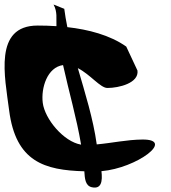

<svg xmlns="http://www.w3.org/2000/svg" viewBox="-39 -758 756 849"><path d="M519.3 -552C446.7 -603.2 351.2 -627.6 258.8 -638C253.3 -664.9 248.7 -691.9 245.2 -719L197.8 -738C215.8 -704.8 209.1 -675.1 210.6 -642.3C181.8 -644.3 153.8 -645 127.4 -645C-68.3 -645 -17.5 -417.9 1.4 -270C30.5 -42.5 158.3 -5.3 333.9 -0.6C335.9 29.3 337.1 63.4 367.2 70C409.6 79.3 414.8 43.4 409.6 -1.1C565.8 -14.5 737.2 -142.3 590.9 -141C521.2 -140.4 456.8 -125.5 388.8 -119.5C372.9 -233.5 337.6 -345.1 305.2 -456.7C360.2 -428.7 404.7 -369 435.7 -369C487.1 -369 575.9 -390.8 568.9 -446ZM239.8 -470.2C265.7 -352.6 299.8 -235.7 319.6 -118.4C241.9 -131.3 159.2 -232.2 150.1 -303C141.6 -369.6 170.3 -460.8 239.8 -470.2Z"/></svg>

Font: Rocketfuel
Style: Regular
Weight: 400
Designer: Mew Too
Foundry: Cannot Into Space Fonts.
Version: Version 0.27